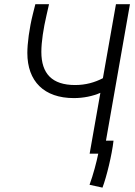

<svg xmlns="http://www.w3.org/2000/svg" viewBox="-20 -713 626 891"><path d="M455.6 157.7C474.6 107.4 499.5 5.4 506.8 -60.1H471.7L583 -693.4H518.1L457.5 -350.1C419.9 -330.6 377.9 -318.4 328.6 -318.4C221.7 -318.4 171.9 -371.1 171.9 -472.2C171.9 -519 181.6 -581.1 195.8 -642.1L207.5 -693.4H144L132.8 -648.9C115.7 -581.1 106.9 -510.7 106.9 -467.3C106.9 -335.9 184.1 -257.8 322.8 -257.8C366.7 -257.8 410.2 -266.6 445.8 -282.2L396 0H436C427.7 40.5 412.6 98.1 395.5 144.5Z"/></svg>

Font: Cascadia Mono NF Light
Style: Italic
Weight: 300
Italic angle: -10°
Monospace: yes
Designer: Aaron Bell
Foundry: Saja Typeworks
Version: Version 2404.023